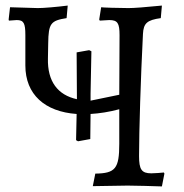

<svg xmlns="http://www.w3.org/2000/svg" viewBox="-20 -666 659 689"><path d="M568 -47C557 -46 538 -44 523 -44C488 -44 479 -58 479 -106C479 -194 485 -388 493 -544C495 -583 508 -594 557 -601L561 -646C500 -640 461 -637 441 -637C409 -637 343 -639 343 -640L336 -596L338 -592L372 -594C402 -594 409 -583 409 -540L408 -326L306 -305H305V-330L308 -482L300 -486L255 -478L256 -318V-310C187 -325 150 -374 152 -456L153 -511C154 -582 162 -592 219 -601L223 -646C183 -641 137 -637 116 -637L16 -640L11 -596L12 -592C24 -593 35 -594 40 -594C65 -594 71 -583 71 -540V-431C71 -327 141 -265 255 -257L253 -163L260 -159L304 -167L305 -257C337 -259 371 -264 408 -274V-150C408 -61 394 -44 322 -43L313 2L438 0C470 0 527 2 561 3L570 -43Z"/></svg>

Font: Alegreya SC
Style: Regular
Weight: 400
Designer: Juan Pablo del Peral
Foundry: Huerta Tipografica
Version: Version 2.007;PS 002.007;hotconv 1.0.88;makeotf.lib2.5.64775